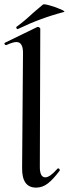

<svg xmlns="http://www.w3.org/2000/svg" viewBox="-27 -848 314 877"><path d="M74 -83 78 -599Q79 -628 71.5 -642Q64 -656 48 -656Q32 -656 2 -642H0Q-4 -642 -6 -646.5Q-8 -651 -4 -653L144 -725H146Q150 -725 153.5 -722Q157 -719 157 -717L155 -89Q154 -38 180 -38Q201 -38 235 -77Q237 -79 239 -79Q242 -79 244.5 -75.5Q247 -72 246 -69Q216 -29 191.5 -10Q167 9 138 9Q72 9 74 -83ZM54 -715Q50 -715 48 -719.5Q46 -724 49 -726Q85 -752 123 -788Q133 -796 146.5 -808Q160 -820 169 -827Q173 -831 201 -823Q229 -815 251.5 -805Q274 -795 264 -793Q157 -765 56 -716Z"/></svg>

Font: Cormorant Upright SemiBold
Style: Regular
Weight: 600
Designer: Christian Thalmann (Catharsis Fonts)
Foundry: Catharsis Fonts
Version: Version 3.302